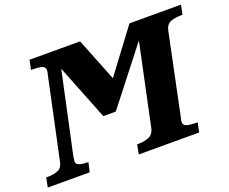

<svg xmlns="http://www.w3.org/2000/svg" viewBox="-140 -900 1292 1085"><g transform="rotate(-20 506.5 -357.0)"><path d="M-24 0 -13 -57H0Q32 -57 58 -67.5Q84 -78 91 -115L192 -589Q199 -620 199 -625Q199 -645 178.5 -651Q158 -657 127 -657H114L126 -714H430L533 -455L727 -714H1037L1025 -657H1012Q980 -657 953.5 -647Q927 -637 919 -600L817 -110Q813 -97 813 -89Q813 -69 833 -63Q853 -57 885 -57H898L886 0H523L534 -57H543Q575 -57 604 -68Q633 -79 641 -118L744 -605L484 -272H409L277 -605L173 -121Q168 -94 168 -89Q168 -69 188.5 -63Q209 -57 236 -57H241L228 0Z"/></g></svg>

Font: Noto Serif ExtraBold
Style: Italic
Weight: 800
Italic angle: -12°
Designer: Monotype Design Team
Foundry: Monotype Imaging Inc.
Version: Version 2.013